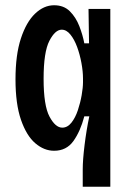

<svg xmlns="http://www.w3.org/2000/svg" viewBox="-20 -561 500 731"><path d="M295 150V84Q295 48 302 -9Q309 -66 320 -118H301Q286 -61 259.5 -24Q233 13 186 13Q148 13 114.5 -15.5Q81 -44 60 -104.5Q39 -165 39 -259Q39 -352 59.5 -414.5Q80 -477 113.5 -509Q147 -541 186 -541Q223 -541 246 -518Q269 -495 282 -461.5Q295 -428 301 -396H319L317 -527H400V150ZM217 -75Q237 -75 252 -94Q267 -113 276.5 -141.5Q286 -170 291 -199Q296 -228 296 -248V-262Q296 -289 290 -321.5Q284 -354 273.5 -382.5Q263 -411 248 -429.5Q233 -448 215 -448Q190 -448 168 -405.5Q146 -363 146 -261Q146 -159 168.5 -117Q191 -75 217 -75Z"/></svg>

Font: Bricolage Grotesque 12pt Condensed Medium
Style: Regular
Weight: 500
Width: 3
Designer: Mathieu Triay
Foundry: Atelier Triay
Version: Version 1.001; ttfautohint (v1.8.4.7-5d5b);gftools[0.9.33.de